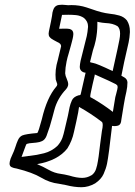

<svg xmlns="http://www.w3.org/2000/svg" viewBox="-20 -701 564 804"><path d="M365.7 31.2Q377.9 21 382.3 6.3L386.7 -9.3Q393.1 -38.6 399.4 -97.7Q405.3 -144.5 406.7 -152.3Q410.2 -168 410.2 -177.7Q410.2 -187 406.7 -190.4Q361.8 -225.1 311 -253.4Q309.1 -235.8 299.8 -193.4L289.6 -147.9Q282.2 -111.8 262.2 -79.6Q222.7 -28.8 135.3 -13.7Q160.2 -3.4 184.1 10.3Q208 23.9 235.4 27.3Q247.6 28.8 270 34.2Q301.3 43.9 324.2 43.9Q344.7 43.9 362.3 33.2Q362.8 32.7 364.3 32.2Q365.2 31.7 365.7 31.2ZM451.7 -403.3 472.2 -496.1 480 -534.2Q482.9 -548.8 482.9 -560.1Q482.9 -581.5 472.2 -591.3Q452.6 -603.5 421.9 -604.5Q408.2 -605.5 396.5 -607.9L387.7 -609.9V-598.6Q387.7 -565.9 380.9 -532.2Q376.5 -511.2 369.1 -490.2Q362.3 -465.3 356.9 -440.9Q362.8 -438.5 369.6 -437.5Q385.3 -435.1 451.7 -403.3ZM70.3 -43.9Q83.5 -45.9 97.2 -47.4H94.7Q99.1 -48.3 104.5 -48.3Q133.3 -51.3 164.6 -59.3Q195.8 -67.4 219.7 -89.4Q233.9 -104.5 241.2 -123.5Q246.6 -139.6 250 -155.3L264.2 -215.8L271.5 -252.4Q274.4 -265.6 281 -280.5Q287.6 -295.4 308.6 -301.8Q311.5 -302.2 313.5 -302.5Q315.4 -302.7 316.4 -303.5Q317.4 -304.2 318.8 -310.1Q328.1 -353.5 338.4 -396.5Q332 -397 327.1 -399.4Q314 -406.2 314 -420.9Q314.5 -432.1 317.4 -446.3L334.5 -514.6Q339.4 -531.7 343.3 -549.8Q346.7 -565.4 348.6 -587.9V-591.3Q348.6 -610.8 332 -625.5Q317.4 -635.7 298.3 -637.7Q282.2 -639.2 266.1 -639.2L239.7 -638.7L227.5 -580.6L254.4 -581.1Q263.7 -581.1 272 -579.6Q287.1 -575.2 287.1 -559.6V-557.6Q286.6 -548.3 284.2 -538.6Q282.7 -530.8 280.3 -523.2Q277.8 -515.6 276.9 -510.3Q272.9 -494.1 267.6 -477.1Q262.2 -460 258.8 -443.4Q253.4 -418 252.9 -394Q253.9 -382.8 259.3 -371.6Q265.6 -357.4 265.6 -348.1Q265.6 -345.7 265.1 -343.3Q263.7 -335.9 257.3 -328.1Q220.2 -289.1 207.5 -240.2L199.7 -210.9Q189.5 -170.4 174.8 -131.8Q168.5 -116.2 157 -110.6Q145.5 -105 131.6 -103.8Q117.7 -102.5 103.5 -101.1Q91.3 -99.1 90.1 -96.4Q88.9 -93.8 86.9 -88.9Q85.9 -85.9 70.3 -43.9ZM452.6 -232.4Q457.5 -263.7 462.9 -294.4L466.3 -307.1Q469.2 -316.9 471.2 -326.7Q472.7 -332.5 472.7 -336.4Q472.7 -339.4 471.7 -341.3Q471.7 -344.2 464.8 -348.6Q451.2 -356.4 377 -389.2L376 -382.8Q367.2 -347.2 359.9 -311.5Q357.9 -301.8 357.9 -297.4Q357.9 -294.9 358.9 -293.7Q359.9 -292.5 366.2 -290Q411.6 -264.2 452.6 -232.4ZM321.3 83Q291 83 256.8 74.2Q248.5 72.3 226.1 68.4Q187.5 64 152.1 42.7Q116.7 21.5 50.3 4.9Q36.6 2.9 28.8 -1Q20 -4.9 20 -16.1Q20 -20 21 -24.4Q22.9 -35.2 31 -51.8Q39.1 -68.4 44.4 -85.4Q48.8 -100.1 55.2 -114.3Q61.5 -128.4 73.2 -133.8Q88.4 -140.1 136.2 -144Q141.1 -148.9 155.3 -202.1Q176.3 -292.5 215.8 -338.4Q218.8 -341.8 219.2 -344.7Q219.7 -345.7 219.7 -347.2Q219.7 -348.6 219.2 -351.1Q218.8 -353.5 216.6 -358.4Q214.4 -363.3 213.4 -368.2Q212.4 -377.9 212.4 -388.2Q212.4 -408.2 216.8 -429.2Q218.8 -438.5 221.7 -448.2L235.8 -506.8V-508.3Q235.8 -518.6 219.2 -525.4L205.6 -532.7Q193.8 -538.6 188 -545.9Q183.6 -550.8 183.6 -559.6Q183.6 -563.5 184.6 -568.4Q195.8 -620.6 197.8 -634.3Q198.2 -641.6 199.7 -648.4Q201.7 -657.2 205.1 -665Q211.9 -678.2 226.1 -680.2Q233.4 -681.2 240.2 -681.2Q247.1 -681.2 253.7 -680.2Q260.3 -679.2 265.6 -679.2L279.3 -679.7Q312.5 -679.7 342.3 -669.9Q355 -666 367.2 -661.6Q405.8 -647.5 438.5 -643.6Q460 -641.6 479.7 -636Q499.5 -630.4 511.7 -615.2Q523.9 -595.7 523.9 -570.8V-565.4Q522.9 -544.4 518.6 -523.4Q508.8 -482.4 500 -441.4Q491.2 -399.4 488.3 -383.8Q489.7 -382.8 491.2 -382.3L502 -376Q512.7 -369.1 513.7 -356.4Q513.7 -337.4 509.3 -317.4L503.9 -293Q500.5 -276.9 488.3 -200.7L486.8 -190.4Q483.9 -177.7 473.6 -174.8Q466.3 -172.9 459 -172.9Q454.1 -172.9 449.2 -173.8Q435.1 -48.8 428.2 -15.6Q423.8 5.4 413.8 27.6Q403.8 49.8 378.4 66.9Q350.1 83 321.3 83Z"/></svg>

Font: Third Street
Style: Regular
Weight: 400
Designer: GGBotNet
Foundry: GGBotNet
Version: 0.90